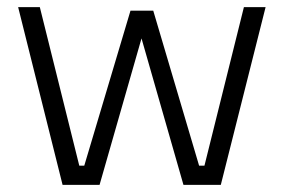

<svg xmlns="http://www.w3.org/2000/svg" viewBox="-20 -520 798 540"><path d="M31 -500H92L203 -54H217L347 -490H411L540 -54H555L666 -500H727L601 0H496L378 -412L260 0H156Z"/></svg>

Font: TitilliumText22L Lt
Style: Thin
Weight: 300
Designer: Campivisivi
Foundry: Campivisivi
Version: 1.000